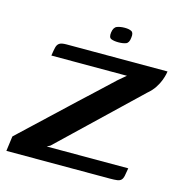

<svg xmlns="http://www.w3.org/2000/svg" viewBox="-100 -664 706 746"><g transform="rotate(15 253.5 -290.5)"><path d="M138 -57H466Q463 -37 460.5 -25.5Q458 -14 452.5 -8.5Q447 -3 436.5 -1.5Q426 0 407 0H-9L-1 -60Q0 -61 18 -78Q36 -95 66.5 -123.5Q97 -152 133.5 -186.5Q170 -221 208 -256.5Q246 -292 279.5 -323Q313 -354 336 -376Q347 -386 356 -393Q365 -400 368 -403H64Q67 -424 70 -436.5Q73 -449 81.5 -454.5Q90 -460 109 -460H516Q516 -459 514 -449Q512 -439 506.5 -424Q501 -409 490 -392Q479 -375 461 -360L151 -64ZM302 -520Q284 -520 273 -524.5Q262 -529 265 -550Q268 -571 281 -576Q294 -581 312 -581Q330 -581 339.5 -575.5Q349 -570 346 -550Q344 -529 332 -524.5Q320 -520 302 -520Z"/></g></svg>

Font: Genos Medium
Style: Italic
Weight: 500
Italic angle: -8°
Designer: Robert E. Leuschke
Foundry: Robert E. Leuschke
Version: Version 1.010